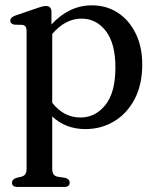

<svg xmlns="http://www.w3.org/2000/svg" viewBox="-20 -484 600 737"><path d="M177.5 -438.5V-390Q210 -425.5 249 -444.5Q288 -463.5 332.5 -463.5Q389 -463.5 432.5 -435Q476 -406.5 501 -355.2Q526 -304 526 -236.5Q526 -159 496.8 -103.5Q467.5 -48 418 -18.2Q368.5 11.5 307.5 11.5Q232 11.5 180.5 -37V164.5Q180.5 189.5 199.5 194L232 199Q247.5 204.5 247.5 217Q247.5 233.5 227 233.5H46.5Q26 233.5 26 217Q26 205 42 199L63 194Q82 189 82 165V-366Q82 -386 66.5 -388.5L34 -389.5Q19.5 -393 19.5 -405Q19.5 -417 38 -424L120 -452Q144.5 -461 156 -461Q177.5 -461 177.5 -438.5ZM293 -412.5Q230.5 -412.5 180.5 -353.5V-89.5Q224.5 -33 289 -33Q346 -33 384.5 -81Q423 -129 423 -225Q423 -317.5 386.2 -365Q349.5 -412.5 293 -412.5Z"/></svg>

Font: Fraunces 72pt Soft
Style: Regular
Weight: 400
Version: Version 1.000;[b76b70a41]